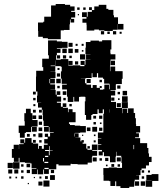

<svg xmlns="http://www.w3.org/2000/svg" viewBox="-20 -914 808 955"><path d="M193 -731H170V-760H169V-802H195V-806H200V-831H234V-887H257V-894H303V-890H329V-882H351V-860H334V-855H354V-827H334V-820H349V-802H331V-817H328V-793H326V-765H298V-763H282V-719H218V-724H193ZM390 -821H410V-829H388V-853H412V-831H416V-855H437V-864H449V-882H471V-890H509V-870H519V-865H544V-838H547V-828H567V-795H594V-767H566V-794H565V-766H541V-760H499V-763H472V-767H449V-762H411V-791H410V-801H390ZM423 -864V-878H437V-864ZM364 -877H376V-865H364ZM394 -877H406V-865H394ZM367 -844H373V-838H367ZM498 -759V-743H482V-759ZM558 -759V-743H542V-759ZM526 -757V-745H514V-757ZM585 -756V-746H575V-756ZM679 -68V-43H657V-42H672V-20H650V-12H647V15H623V21H579V12H558V-12H553V11H529V-13H523V-15H495V-44H494V-78H521V-81H561V-79H587V-104H584V-133H583V-139H559V-159H557V-135H555V-107H527V-135H525V-137H497V-157H491V-141H471V-161H487V-168H468V-194H484V-197H467V-225H484V-227H467V-255H494V-348H497V-370H491V-351H471V-370H465V-347H440V-342H434V-318H408V-342H402V-410H405V-432H402V-433H380V-432H373V-409H349V-432H345V-407H317V-433H313V-469H289V-493H312V-497H287V-523H283V-559H287V-582H282V-585H255V-613H254V-588H232V-585H255V-557H231V-556H256V-526H231V-523H253V-499H230V-494H254V-468H231V-467H257V-443H262V-460H280V-442H263V-434H284V-408H263V-403H283V-383H292V-400H310V-382H293V-378H318V-356H321V-371H341V-356H356V-306H323V-298H328V-292H352V-289H379V-287H407V-255H379V-253H352V-251H371V-231H355V-230H380V-211H385V-217H397V-205H391V-199H409V-175H415V-169H437V-195H465V-167H439V-163H463V-139H439V-133H437V-105H416V-96H366V-98H338V-99H331V-91H271V-97H260V-72H223V-49H199V-71H195V-47H167V-71H164V-48H138V-74H161V-77H137V-101H131V-104H104V-107H77V-129H73V-109H49V-129H39V-173H48V-194H74V-173H75V-197H98V-201H81V-221H101V-204H105V-227H137V-204H144V-200H170V-174H174V-188H188V-174H198V-194H217V-200H200V-222H217V-233H203V-249H219V-235H229V-253H247V-256H226V-282H223V-259H199V-283H222V-287H197V-314H194V-342H192V-368H188V-379H169V-403H185V-404H164V-438H166V-459H159V-533H160V-562H195V-580H190V-622H223V-639H219V-713H263V-708H288V-706H316V-676H288V-674H263V-671H281V-651H263V-639H259V-617H282V-620H320V-588H343V-589H379V-585H400V-591H381V-611H401V-592H405V-617H430V-618H408V-644H430V-645H405V-677H407V-705H430V-712H472V-708H488V-714H534V-668H529V-650H530V-644H554V-618H530V-612H528V-584H527V-560H529V-583H553V-560H590V-522H586V-496H558V-494H556V-466H530V-463H553V-439H532V-407H557V-377H586V-406H616V-376H587V-351H589V-373H613V-352H617V-375H645V-352H652V-326H656V-297H657V-287H677V-255H657V-251H671V-231H652V-227H677V-202H712V-178H718V-151H721V-134H734V-108H721V-91H706V-76H684V-68ZM321 -681V-701H341V-681ZM356 -696H366V-686H356ZM386 -696H396V-686H386ZM290 -672H312V-650H290ZM320 -672H342V-650H320ZM352 -670H370V-652H352ZM395 -665V-657H387V-665ZM378 -644H404V-618H378ZM279 -639V-623H263V-639ZM309 -639V-623H293V-639ZM325 -625V-637H337V-625ZM552 -612V-590H530V-612ZM341 -591H321V-611H341ZM369 -609V-593H353V-609ZM266 -566V-576H276V-566ZM523 -470H526V-494H524V-498H498V-522H492V-528H468V-550H462V-530H440V-550H436V-526H408V-524H382V-523H403V-500H410V-493H433V-477H441V-491H461V-477H476V-486H486V-476H477V-468H492V-470H499V-493H523ZM279 -533H263V-549H279ZM260 -522H282V-500H260ZM229 -521H226V-500H229ZM431 -501H411V-521H431ZM487 -505H475V-517H487ZM563 -489H579V-473H563ZM277 -487V-475H265V-487ZM612 -440H590V-462H612ZM292 -460H310V-442H292ZM144 -458H158V-444H144ZM565 -457H577V-445H565ZM615 -407H587V-435H615ZM549 -429V-413H533V-429ZM145 -427H157V-415H145ZM307 -427V-415H295V-427ZM575 -425V-417H567V-425ZM581 -381H561V-401H581ZM337 -397V-385H325V-397ZM156 -396V-386H146V-396ZM103 -229H79V-253H73V-289H103V-311H101V-351H109V-373H133V-351H141V-317H167V-285H139V-283H135V-257H109V-253H103ZM526 -354V-370H525V-354ZM144 -368H158V-354H144ZM188 -354H174V-368H188ZM142 -340H160V-322H142ZM172 -340H190V-322H172ZM473 -339H489V-323H473ZM444 -338H458V-324H444ZM189 -309V-293H173V-309ZM457 -307V-295H445V-307ZM485 -305V-297H477V-305ZM163 -283V-259H139V-283ZM439 -283H463V-259H439ZM190 -262H172V-280H190ZM430 -280V-262H412V-280ZM489 -263H473V-279H489ZM191 -231H171V-251H191ZM351 -250H349V-235H351ZM128 -248V-234H114V-248ZM157 -247V-235H145V-247ZM447 -237V-245H455V-237ZM394 -244V-238H388V-244ZM144 -218H158V-204H144ZM187 -217V-205H175V-217ZM456 -206H446V-216H456ZM644 -193V-172H647V-193ZM227 -187H224V-168H204V-163H223V-142H227V-165H242V-167H227ZM415 -187H427V-175H415ZM220 -139H204V-133H220ZM461 -111H441V-131H461ZM561 -131H581V-111H561ZM503 -129H519V-113H503ZM199 -128H194V-111H199ZM487 -115H475V-127H487ZM201 -109V-103H220V-109ZM77 -75H45V-107H77ZM44 -78H18V-104H44ZM130 -82H112V-100H130ZM534 -84V-98H548V-84ZM97 -85H85V-97H97ZM577 -97V-85H565V-97ZM515 -95V-87H507V-95ZM222 -79H201V-73H222ZM41 -51H21V-71H41ZM71 -51H51V-71H71ZM129 -53H113V-69H129ZM233 -53V-69H249V-53ZM97 -55H85V-67H97ZM685 -67H697V-55H685ZM726 -56H716V-66H726ZM734 -48H768V-14H737V15H705V-17H734V-18H708V-44H734ZM253 -19H229V-43H253ZM204 -24V-38H218V-24ZM97 -25H85V-37H97ZM697 -25H685V-37H697ZM36 -26H26V-36H36ZM176 -26V-36H186V-26ZM65 -27H57V-35H65ZM154 -28H148V-34H154ZM226 14H196V-16H226ZM672 -12V10H650V-12ZM702 10H680V-12H702ZM191 9H171V-11H191ZM124 2H118V-4H124Z"/></svg>

Font: Rubik-Storm
Style: Regular
Weight: 400
Designer: NaN (generative design), Hubert & Fischer (Rubik source font outlines)
Foundry: NaN, Hubert & Fischer
Version: Version 1.000